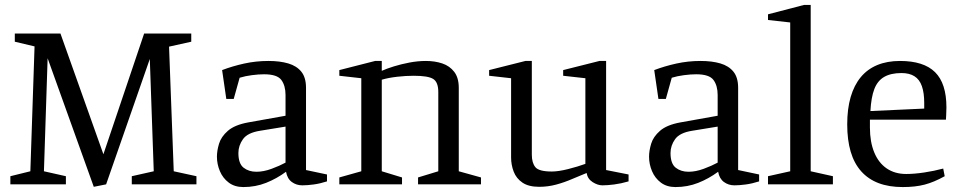

<svg xmlns="http://www.w3.org/2000/svg" viewBox="-20 -747 3886 778"><path d="M360 10 173 -511 158 -53 247 -33V0H22V-33L103 -53L120 -559L40 -578V-611H225L399 -122L564 -611H755V-578L665 -558L684 -53L776 -33V0H514V-33L603 -53L587 -508L410 0Z M966 11Q931 11 907 -7Q883 -25 871 -53.5Q859 -82 859 -112Q859 -136 867.5 -164.5Q876 -193 903.5 -217Q931 -241 986 -251L1137 -278V-362Q1137 -400 1120 -423Q1103 -446 1050 -446Q1028 -446 1001 -442.5Q974 -439 951 -432L927 -346H897L880 -463Q922 -479 969.5 -489.5Q1017 -500 1068 -500Q1114 -500 1148 -490Q1182 -480 1201 -456.5Q1220 -433 1220 -391V-58L1305 -40V-12Q1277 -3 1251 0.5Q1225 4 1205 4Q1181 4 1162.5 -9.5Q1144 -23 1139 -51Q1101 -23 1058 -6Q1015 11 966 11ZM1019 -51Q1048 -51 1080.5 -63Q1113 -75 1137 -88V-234L1033 -217Q983 -209 964.5 -183Q946 -157 946 -127Q946 -84 967 -67.5Q988 -51 1019 -51Z M1355 0V-28L1444 -53V-430L1355 -440V-463L1500 -500H1527V-460Q1547 -469 1576 -478Q1605 -487 1639 -493.5Q1673 -500 1706 -500Q1742 -500 1772 -490Q1802 -480 1820.5 -456Q1839 -432 1839 -391V-53L1929 -28V0H1674V-28L1756 -53V-374Q1756 -414 1735.5 -427Q1715 -440 1656 -440Q1625 -440 1589.5 -436Q1554 -432 1527 -424V-53L1609 -28V0Z M2165 10Q2122 10 2097 -7Q2072 -24 2061.5 -51.5Q2051 -79 2051 -109V-430L1962 -440V-463L2109 -500H2135V-120Q2135 -87 2149.5 -69.5Q2164 -52 2216 -52Q2243 -52 2282.5 -62Q2322 -72 2352 -83V-430L2262 -440V-463L2409 -500H2436V-58L2527 -40V-12Q2496 -3 2468.5 0.5Q2441 4 2421 4Q2402 4 2381.5 -9Q2361 -22 2357 -46Q2329 -35 2298 -21.5Q2267 -8 2233.5 1Q2200 10 2165 10Z M2717 11Q2682 11 2658 -7Q2634 -25 2622 -53.5Q2610 -82 2610 -112Q2610 -136 2618.5 -164.5Q2627 -193 2654.5 -217Q2682 -241 2737 -251L2888 -278V-362Q2888 -400 2871 -423Q2854 -446 2801 -446Q2779 -446 2752 -442.5Q2725 -439 2702 -432L2678 -346H2648L2631 -463Q2673 -479 2720.5 -489.5Q2768 -500 2819 -500Q2865 -500 2899 -490Q2933 -480 2952 -456.5Q2971 -433 2971 -391V-58L3056 -40V-12Q3028 -3 3002 0.5Q2976 4 2956 4Q2932 4 2913.5 -9.5Q2895 -23 2890 -51Q2852 -23 2809 -6Q2766 11 2717 11ZM2770 -51Q2799 -51 2831.5 -63Q2864 -75 2888 -88V-234L2784 -217Q2734 -209 2715.5 -183Q2697 -157 2697 -127Q2697 -84 2718 -67.5Q2739 -51 2770 -51Z M3092 0V-33L3182 -53V-656L3092 -666V-689L3238 -727H3265V-53L3355 -33V0Z M3638 11Q3582 11 3540 -5Q3498 -21 3469.5 -53Q3441 -85 3427 -132.5Q3413 -180 3413 -243Q3413 -306 3427 -354Q3441 -402 3468 -434.5Q3495 -467 3535 -483.5Q3575 -500 3627 -500Q3723 -500 3769 -454.5Q3815 -409 3815 -312Q3815 -304 3814.5 -296Q3814 -288 3814 -280Q3814 -272 3813 -262H3505V-230Q3505 -172 3522.5 -129.5Q3540 -87 3573 -64.5Q3606 -42 3652 -42Q3684 -42 3724.5 -48Q3765 -54 3802 -64L3808 -33Q3765 -9 3727 1Q3689 11 3638 11ZM3507 -297 3725 -307V-330Q3725 -371 3715.5 -398Q3706 -425 3685.5 -438Q3665 -451 3633 -451Q3590 -451 3563 -435.5Q3536 -420 3523 -386.5Q3510 -353 3507 -297Z"/></svg>

Font: Manuale
Style: Regular
Weight: 400
Designer: Eduardo Tunni / Pablo Cosgaya
Foundry: Eduardo Tunni / Pablo Cosgaya
Version: Version 1.002